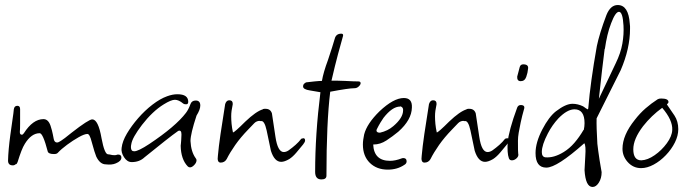

<svg xmlns="http://www.w3.org/2000/svg" viewBox="-20 -654 2740 764"><path d="M31 4Q12 4 12 -15Q13 -57 21 -116Q26 -154 30 -180Q34 -206 35 -219Q37 -233 49 -233Q60 -233 60 -220Q60 -184 60 -161.5Q60 -139 59 -130V-128Q59 -118 67 -118Q71 -118 75 -124Q111 -180 153 -180Q172 -180 181 -154Q183 -149 186.5 -135.5Q190 -122 194 -100Q197 -87 207 -87Q213 -87 223 -94Q228 -97 238.5 -105Q249 -113 265 -126Q333 -179 347 -179Q371 -179 384 -104Q396 -40 410 -40Q414 -40 427 -37Q439 -36 442 -37Q444 -38 446 -38.5Q448 -39 450 -39Q463 -39 463 -27Q463 -13 441 -4Q425 3 401 0Q378 0 363 -31Q357 -45 345 -89Q337 -121 328 -121Q316 -121 293 -108Q270 -95 247 -78Q224 -61 210 -46Q206 -41 195 -41Q173 -41 170 -51Q151 -124 138 -124Q105 -124 79 -82Q72 -71 65 -53Q58 -35 50 -9Q46 1 43 -1Q38 4 31 4Z M736 12Q731 12 727 8Q700 -20 699 -74Q699 -78 700 -83.5Q701 -89 701 -96L702 -117V-120Q702 -138 689 -133Q669 -119 635.5 -92.5Q602 -66 555 -28Q535 -9 504 -9Q486 -9 473.5 -28.5Q461 -48 464 -66Q467 -92 485 -122.5Q503 -153 529.5 -183.5Q556 -214 586.5 -237.5Q617 -261 645 -271Q656 -275 666 -277Q676 -279 686 -279Q729 -279 729 -249Q729 -239 721 -239Q718 -239 715 -239.5Q712 -240 709 -242Q691 -257 676 -257Q661 -257 632 -239Q609 -225 587 -204Q565 -183 545 -157Q526 -132 515 -112.5Q504 -93 502 -78Q501 -74 501 -68Q501 -52 514 -52Q530 -52 574 -81Q679 -151 720 -205Q730 -218 738 -240Q743 -254 759 -254Q777 -254 777 -234Q777 -218 762 -194Q738 -121 738 -93Q740 -50 759 -24Q762 -21 762 -16Q762 -7 753 2.5Q744 12 736 12Z M858 -7Q843 -7 847 -34Q850 -69 857.5 -120.5Q865 -172 876 -240Q881 -255 892 -255Q906 -255 906 -242Q906 -241 906 -238.5Q906 -236 905 -233Q903 -224 901.5 -213.5Q900 -203 900 -191Q900 -177 901.5 -161Q903 -145 907 -127Q913 -127 956 -170Q999 -211 1026 -219V-220Q1029 -221 1032 -221Q1035 -221 1037 -221Q1056 -221 1062 -203L1076 -110Q1085 -49 1109 -49Q1119 -49 1129 -56Q1143 -66 1156 -77.5Q1169 -89 1179 -102Q1185 -104 1187 -104Q1194 -104 1194 -95Q1194 -89 1186 -79Q1173 -63 1159 -46.5Q1145 -30 1131 -21Q1112 -10 1099 -10Q1072 -10 1058 -54L1041 -135Q1032 -176 1018 -172Q1017 -172 1015.5 -172.5Q1014 -173 1012 -173Q1008 -173 1002.5 -171Q997 -169 992 -164L968 -139Q937 -107 916 -77Q895 -47 882 -21Q874 -7 858 -7Z M1259 60Q1234 60 1234 30Q1234 -119 1255 -287Q1245 -289 1234.5 -290.5Q1224 -292 1214 -294Q1186 -298 1186 -310Q1186 -322 1198 -325H1197Q1188 -325 1200 -326.5Q1212 -328 1231 -330Q1250 -332 1261 -332Q1267 -367 1285 -415Q1295 -444 1301.5 -465.5Q1308 -487 1312 -500Q1317 -520 1338 -520Q1347 -520 1345 -511Q1337 -483 1325 -438.5Q1313 -394 1299 -333Q1308 -333 1321.5 -333Q1335 -333 1353 -332Q1371 -331 1384.5 -330.5Q1398 -330 1406 -330Q1415 -330 1415 -323Q1415 -317 1407.5 -310Q1400 -303 1391 -303Q1379 -303 1355 -299.5Q1331 -296 1294 -289Q1279 -166 1279 45Q1279 60 1259 60Z M1523 21Q1479 21 1451.5 -6Q1424 -33 1424 -79Q1424 -89 1425.5 -99Q1427 -109 1429 -119Q1440 -162 1490 -211Q1546 -264 1587 -264Q1621 -264 1619 -226Q1618 -177 1565 -130Q1542 -111 1517.5 -95Q1493 -79 1466 -79H1465Q1468 -14 1532 -14Q1553 -14 1579 -24Q1581 -25 1585 -25Q1598 -25 1598 -12Q1598 -3 1589 2Q1561 21 1523 21ZM1492 -126Q1523 -133 1545 -152Q1584 -185 1584 -215V-217Q1584 -224 1579 -228Q1574 -232 1572 -230Q1541 -230 1506 -185Q1501 -178 1494 -166.5Q1487 -155 1479 -139Q1478 -137 1478 -135Q1478 -126 1492 -126Z M1669 -7Q1654 -7 1658 -34Q1661 -69 1668.5 -120.5Q1676 -172 1687 -240Q1692 -255 1703 -255Q1717 -255 1717 -242Q1717 -241 1717 -238.5Q1717 -236 1716 -233Q1714 -224 1712.5 -213.5Q1711 -203 1711 -191Q1711 -177 1712.5 -161Q1714 -145 1718 -127Q1724 -127 1767 -170Q1810 -211 1837 -219V-220Q1840 -221 1843 -221Q1846 -221 1848 -221Q1867 -221 1873 -203L1887 -110Q1896 -49 1920 -49Q1930 -49 1940 -56Q1954 -66 1967 -77.5Q1980 -89 1990 -102Q1996 -104 1998 -104Q2005 -104 2005 -95Q2005 -89 1997 -79Q1984 -63 1970 -46.5Q1956 -30 1942 -21Q1923 -10 1910 -10Q1883 -10 1869 -54L1852 -135Q1843 -176 1829 -172Q1828 -172 1826.5 -172.5Q1825 -173 1823 -173Q1819 -173 1813.5 -171Q1808 -169 1803 -164L1779 -139Q1748 -107 1727 -77Q1706 -47 1693 -21Q1685 -7 1669 -7Z M2052 -331Q2037 -331 2038 -349L2048 -387Q2051 -398 2062 -398Q2085 -398 2081 -379Q2080 -365 2074 -348Q2068 -331 2052 -331ZM2017 -16Q2008 -16 2005 -24Q2001 -35 2000 -51Q1999 -67 2000 -87Q2002 -110 2011.5 -145Q2021 -180 2038 -226Q2042 -236 2052 -236Q2071 -236 2065 -219Q2061 -206 2058 -193Q2055 -180 2052 -167Q2047 -144 2044 -126Q2041 -108 2041 -94Q2041 -45 2042 -43Q2045 -33 2036 -24.5Q2027 -16 2017 -16Z M2338 90Q2310 90 2306 23L2309 -33Q2312 -75 2305 -84Q2196 13 2154 13Q2111 13 2111 -45Q2111 -87 2138 -139Q2164 -189 2192 -211Q2231 -241 2258 -241Q2279 -241 2300 -231Q2302 -230 2304.5 -228Q2307 -226 2310 -224Q2317 -219 2318 -219Q2321 -219 2321 -225Q2325 -275 2333.5 -336.5Q2342 -398 2355 -471Q2360 -495 2369.5 -526Q2379 -557 2393 -594Q2409 -634 2438 -634Q2481 -634 2486 -560Q2487 -555 2487 -549.5Q2487 -544 2487 -539Q2487 -461 2450 -375L2354 -183Q2353 -149 2357 -82Q2358 -72 2360.5 -53.5Q2363 -35 2366 -16Q2369 3 2371.5 16.5Q2374 30 2374 31Q2374 55 2363 72.5Q2352 90 2338 90ZM2363 -261 2430 -402Q2450 -443 2456.5 -480.5Q2463 -518 2461 -552Q2458 -607 2443 -607Q2429 -607 2412 -562Q2403 -539 2397 -513.5Q2391 -488 2387 -460L2386 -459Q2382 -427 2376 -377.5Q2370 -328 2363 -261ZM2150 -28Q2184 -25 2223 -49Q2246 -63 2265.5 -85.5Q2285 -108 2302 -137H2303Q2306 -151 2306 -164Q2306 -219 2266 -219Q2237 -219 2202 -183Q2177 -156 2160 -123Q2136 -77 2136 -49Q2136 -30 2150 -28Z M2531 15Q2499 15 2477 -10Q2457 -33 2457 -62Q2457 -116 2506 -177Q2526 -203 2549 -223Q2572 -243 2597 -259Q2602 -262 2611 -262Q2640 -262 2640 -248Q2640 -244 2634 -239V-238Q2649 -217 2664 -194Q2679 -171 2679 -140Q2679 -114 2665.5 -87Q2652 -60 2629.5 -36.5Q2607 -13 2581 1Q2555 15 2531 15ZM2532 -16Q2557 -17 2585 -36.5Q2613 -56 2633.5 -84Q2654 -112 2655 -137Q2657 -176 2615 -225Q2572 -194 2539 -152Q2500 -101 2500 -60Q2500 -16 2532 -16Z"/></svg>

Font: Square Peg
Style: Regular
Weight: 400
Designer: Robert E. Leuschke
Foundry: Robert E. Leuschke
Version: Version 1.010; ttfautohint (v1.8.4.7-5d5b)